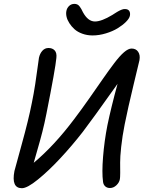

<svg xmlns="http://www.w3.org/2000/svg" viewBox="-20 -967 766 1001"><path d="M462.9 -782.2Q434.1 -782.2 409.2 -791.3Q384.3 -800.3 368.4 -814.7Q352.5 -829.1 341.6 -846.2Q330.6 -863.3 326.9 -879.9Q323.2 -896.5 326.2 -910.2Q329.1 -925.3 340.3 -936Q351.6 -946.8 368.2 -946.8Q376.5 -946.8 383.3 -943.6Q390.1 -940.4 395.8 -932.4Q401.4 -924.3 404.1 -919.7Q406.7 -915 412.1 -903.8Q438.5 -855 475.1 -855Q509.3 -855 565.9 -889.2Q567.9 -890.6 575.7 -895.5Q583.5 -900.4 586.2 -902.1Q588.9 -903.8 595.2 -907.5Q601.6 -911.1 605 -912.6Q608.4 -914.1 613.5 -916.3Q618.7 -918.5 622.8 -919.2Q627 -919.9 630.9 -919.9Q647 -919.9 653.6 -910.2Q660.2 -900.4 657.2 -884.8Q654.3 -870.6 636.7 -853Q619.1 -835.4 593.3 -819.6Q567.4 -803.7 532 -793Q496.6 -782.2 462.9 -782.2ZM94.2 14.2Q38.1 14.2 55.2 -75.2Q58.1 -88.4 93.3 -214.6Q128.4 -340.8 146 -430.2Q155.8 -477.5 163.6 -528.1Q171.4 -578.6 176.3 -617.4Q181.2 -656.2 183.1 -666Q188 -688 200.9 -702.4Q213.9 -716.8 232.9 -716.8Q253.4 -716.8 265.1 -704.1Q276.9 -691.4 273.9 -665Q269 -610.4 222.2 -375Q212.4 -324.7 200.7 -279.1Q189 -233.4 173.8 -181.4Q158.7 -129.4 155.8 -118.2Q262.7 -207.5 366.2 -345.2Q402.3 -392.6 445.3 -453.9Q488.3 -515.1 516.8 -556.4Q545.4 -597.7 574.7 -636.5Q604 -675.3 626.5 -694.6Q648.9 -713.9 666 -713.9Q689 -713.9 700.4 -696.8Q711.9 -679.7 707 -652.8Q707 -652.3 676.8 -526.9Q646.5 -401.4 629.9 -317.9Q617.7 -255.9 611.8 -201.4Q606 -147 606.4 -119.6Q606.9 -92.3 606.7 -65.7Q606.4 -39.1 605 -33.2Q602.1 -15.6 586.9 -1.2Q571.8 13.2 553.2 13.2Q538.1 13.2 528.3 4.2Q518.6 -4.9 517.1 -20Q510.7 -66.4 517.3 -149.2Q523.9 -231.9 540 -314Q558.6 -404.3 592.8 -529.8Q457 -338.4 411.1 -278.8Q356 -208 295.2 -142.6Q234.4 -77.1 178.2 -31.5Q122.1 14.2 94.2 14.2Z"/></svg>

Font: Shantell Sans Normal
Style: Italic
Weight: 400
Italic angle: -11.31°
Designer: Stephen Nixon, Anya Danilova, Shantell Martin
Foundry: Arrow Type
Version: Version 1.006;[559af2be0]